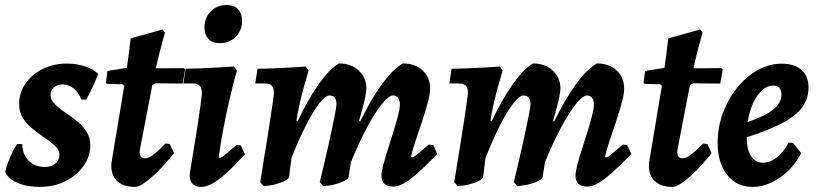

<svg xmlns="http://www.w3.org/2000/svg" viewBox="-20 -723 3208 755"><path d="M67.4 -156Q68.7 -114.5 93.3 -90.4Q117.8 -66.4 157.1 -66.4Q182 -66.4 197.8 -79.8Q213.5 -93.2 213.5 -112.9Q213.5 -134.8 194.6 -151.4Q175.6 -167.9 149.6 -185.4Q127.6 -200.8 105.9 -218.4Q84.2 -235.9 69.7 -259.2Q55.2 -282.5 55.2 -313.6Q55.2 -358.4 80.1 -394.4Q104.9 -430.4 147.7 -451.7Q190.5 -473 241.8 -473Q280.3 -473 313.7 -462.3Q347 -451.6 366 -432.1Q355.5 -404.2 342.5 -377.1Q329.5 -350.1 318.9 -331.6H300Q289.4 -359.6 269.3 -375.4Q249.3 -391.2 225.1 -391.2Q205.6 -391.2 192 -379.1Q178.5 -367 178.5 -348.9Q178.5 -335.6 187 -324Q195.5 -312.4 208.5 -301.5Q225.5 -287.6 247.2 -273.2Q268.9 -258.8 288.9 -241.6Q308.9 -224.3 321.9 -202.3Q334.9 -180.2 334.9 -151Q334.9 -106.7 308 -69.5Q281.2 -32.3 236.5 -10.1Q191.8 12 137.1 12Q84.8 12 47.2 -4.6Q9.6 -21.2 0.7 -48.1Q4.2 -64.9 12.1 -85.6Q19.9 -106.4 29.4 -125.8Q38.9 -145.2 47.5 -156.9Z M648.1 -156.4 664.2 -120.7Q634.4 -82.9 604.5 -52.8Q574.6 -22.7 550.1 -5.4Q525.6 12 510 12Q462 12 437.7 -13.9Q413.3 -39.8 418.7 -85.6L468.7 -385.8L461.9 -391.6L399.7 -393.3L396.7 -398.3L402.5 -444L478.9 -456.1Q482.9 -483.7 486.2 -510.3Q489.4 -536.9 491.7 -554.5Q494 -572 494 -572L619.1 -607L628.7 -595Q628.7 -595 623.2 -575.2Q617.6 -555.5 609.2 -523.3Q600.9 -491.2 592.8 -454.4L702.6 -455L708 -450.2L698.2 -394.4L591 -395.4L579.1 -388.5L529.8 -133.3Q525.7 -100.5 550.5 -100.5Q562.7 -100.5 580.9 -113.5Q599.2 -126.6 631.1 -158.7Z M843.4 -102.3Q850 -102.3 861.1 -111.3Q872.2 -120.3 910.2 -153.2L927.2 -150.9L943.3 -116.1Q901.1 -70.2 869.6 -41.9Q838 -13.7 814.5 -0.9Q791 12 771.8 12Q725.6 12 725.6 -37.4Q740.6 -125.3 751.4 -193.9Q762.2 -262.5 768.1 -305.4Q773.9 -348.3 773.9 -357Q773.9 -377.3 765.1 -386.1Q756.2 -394.9 735.9 -394.9H700.8L710 -452.8Q732.8 -452.8 765.2 -454Q797.6 -455.2 833 -457.4Q868.4 -459.6 899.5 -461.5L911.7 -445.9Q897.9 -397.8 883.9 -337.6Q869.9 -277.4 858.4 -216.9Q847 -156.5 839.9 -105.9ZM844.4 -553.2Q814.2 -553.2 799.1 -570.4Q783.9 -587.5 783.9 -614Q783.9 -652.6 808.5 -678Q833.1 -703.3 871.4 -703.3Q901.5 -703.3 916.7 -685.9Q932 -668.6 932 -642.1Q932 -603.9 907.1 -578.6Q882.2 -553.2 844.4 -553.2Z M1598.8 -103.7Q1602.9 -103.7 1608.3 -106.9Q1613.7 -110.2 1626.9 -121.4Q1640.2 -132.6 1666.2 -154.6L1683.6 -152.2L1699.3 -117.4Q1654.6 -71.1 1622.7 -42.8Q1590.9 -14.6 1568.1 -2Q1545.4 10.6 1526.7 10.6Q1480 10.6 1480 -31.9Q1480 -47.6 1487.3 -75.4Q1494.7 -103.2 1505.6 -137.1Q1516.5 -170.9 1527.1 -205Q1537.7 -239.1 1545.1 -267.8Q1552.5 -296.5 1552.5 -312.4Q1552.5 -328.6 1545.2 -338.1Q1538 -347.6 1525.7 -347.6Q1508.8 -347.6 1481.7 -314Q1454.7 -280.3 1423.1 -221.4Q1391.5 -162.4 1359.9 -85.3L1351 -28Q1350.6 -20 1334 -11.6Q1317.5 -3.2 1294.6 2.5Q1271.8 8.1 1250.3 8.1L1237.4 -7.2Q1237.4 -7.2 1242.2 -26.9Q1247 -46.6 1254.5 -78.4Q1262 -110.1 1270.3 -146.9Q1278.5 -183.8 1286 -218.6Q1293.5 -253.4 1298.3 -279.5Q1303.1 -305.7 1303.1 -314.7Q1303.1 -330.4 1296.1 -339Q1289 -347.6 1275.8 -347.6Q1259.9 -347.6 1235.6 -316.5Q1211.3 -285.4 1182.9 -229.8Q1154.6 -174.1 1126 -101.3L1116.8 -28Q1115.9 -20 1099.6 -11.6Q1083.3 -3.2 1060.4 2.5Q1037.6 8.1 1016.1 8.1L1003.2 -7.2Q1003.2 -7.2 1006.8 -29.2Q1010.3 -51.3 1016.1 -86.9Q1021.9 -122.5 1028.7 -163.9Q1035.5 -205.3 1041.3 -244.5Q1047.1 -283.8 1051.5 -313.3Q1056 -342.9 1056.9 -353.6Q1058.2 -375.9 1049.4 -385.4Q1040.5 -394.9 1018.8 -394.9H983.7L992.9 -452.8Q1020.5 -452.8 1052.9 -454.2Q1085.4 -455.7 1114.9 -457.1Q1144.5 -458.6 1163.4 -460Q1182.4 -461.5 1182.4 -461.5L1193.7 -445.4Q1193.7 -445.4 1188.5 -428.3Q1183.4 -411.2 1175.4 -382.8Q1167.4 -354.4 1159.2 -318.9Q1150.9 -283.4 1145.3 -247L1150.1 -245.8Q1192.1 -333.9 1233.4 -392.2Q1274.7 -450.5 1312.6 -473.5Q1360.8 -473.5 1390.7 -445.7Q1420.7 -418 1420.7 -374.6Q1420.7 -363.4 1416.5 -342.4Q1412.3 -321.5 1406.2 -299.6Q1400.2 -277.8 1396 -262.4Q1391.8 -247 1391.8 -247L1396.6 -245.8Q1438.1 -331.7 1481 -390.8Q1524 -450 1563.6 -473.5Q1612.7 -473.5 1642 -446.1Q1671.3 -418.7 1671.3 -374.2Q1671.3 -352.6 1661.7 -317.6Q1652 -282.7 1639 -243.4Q1626.1 -204.2 1613.8 -168.1Q1601.6 -132 1595.8 -107.2Z M2361.8 -103.7Q2365.9 -103.7 2371.3 -106.9Q2376.7 -110.2 2389.9 -121.4Q2403.2 -132.6 2429.2 -154.6L2446.6 -152.2L2462.3 -117.4Q2417.6 -71.1 2385.7 -42.8Q2353.9 -14.6 2331.1 -2Q2308.4 10.6 2289.7 10.6Q2243 10.6 2243 -31.9Q2243 -47.6 2250.3 -75.4Q2257.7 -103.2 2268.6 -137.1Q2279.5 -170.9 2290.1 -205Q2300.7 -239.1 2308.1 -267.8Q2315.5 -296.5 2315.5 -312.4Q2315.5 -328.6 2308.2 -338.1Q2301 -347.6 2288.7 -347.6Q2271.8 -347.6 2244.7 -314Q2217.7 -280.3 2186.1 -221.4Q2154.5 -162.4 2122.9 -85.3L2114 -28Q2113.6 -20 2097 -11.6Q2080.5 -3.2 2057.6 2.5Q2034.8 8.1 2013.3 8.1L2000.4 -7.2Q2000.4 -7.2 2005.2 -26.9Q2010 -46.6 2017.5 -78.4Q2025 -110.1 2033.3 -146.9Q2041.5 -183.8 2049 -218.6Q2056.5 -253.4 2061.3 -279.5Q2066.1 -305.7 2066.1 -314.7Q2066.1 -330.4 2059.1 -339Q2052 -347.6 2038.8 -347.6Q2022.9 -347.6 1998.6 -316.5Q1974.3 -285.4 1945.9 -229.8Q1917.6 -174.1 1889 -101.3L1879.8 -28Q1878.9 -20 1862.6 -11.6Q1846.3 -3.2 1823.4 2.5Q1800.6 8.1 1779.1 8.1L1766.2 -7.2Q1766.2 -7.2 1769.8 -29.2Q1773.3 -51.3 1779.1 -86.9Q1784.9 -122.5 1791.7 -163.9Q1798.5 -205.3 1804.3 -244.5Q1810.1 -283.8 1814.5 -313.3Q1819 -342.9 1819.9 -353.6Q1821.2 -375.9 1812.4 -385.4Q1803.5 -394.9 1781.8 -394.9H1746.7L1755.9 -452.8Q1783.5 -452.8 1815.9 -454.2Q1848.4 -455.7 1877.9 -457.1Q1907.5 -458.6 1926.4 -460Q1945.4 -461.5 1945.4 -461.5L1956.7 -445.4Q1956.7 -445.4 1951.5 -428.3Q1946.4 -411.2 1938.4 -382.8Q1930.4 -354.4 1922.2 -318.9Q1913.9 -283.4 1908.3 -247L1913.1 -245.8Q1955.1 -333.9 1996.4 -392.2Q2037.7 -450.5 2075.6 -473.5Q2123.8 -473.5 2153.7 -445.7Q2183.7 -418 2183.7 -374.6Q2183.7 -363.4 2179.5 -342.4Q2175.3 -321.5 2169.2 -299.6Q2163.2 -277.8 2159 -262.4Q2154.8 -247 2154.8 -247L2159.6 -245.8Q2201.1 -331.7 2244 -390.8Q2287 -450 2326.6 -473.5Q2375.7 -473.5 2405 -446.1Q2434.3 -418.7 2434.3 -374.2Q2434.3 -352.6 2424.7 -317.6Q2415 -282.7 2402 -243.4Q2389.1 -204.2 2376.8 -168.1Q2364.6 -132 2358.8 -107.2Z M2762.1 -156.4 2778.2 -120.7Q2748.4 -82.9 2718.5 -52.8Q2688.6 -22.7 2664.1 -5.4Q2639.6 12 2624 12Q2576 12 2551.7 -13.9Q2527.3 -39.8 2532.7 -85.6L2582.7 -385.8L2575.9 -391.6L2513.7 -393.3L2510.7 -398.3L2516.5 -444L2592.9 -456.1Q2596.9 -483.7 2600.2 -510.3Q2603.4 -536.9 2605.7 -554.5Q2608 -572 2608 -572L2733.1 -607L2742.7 -595Q2742.7 -595 2737.2 -575.2Q2731.6 -555.5 2723.2 -523.3Q2714.9 -491.2 2706.8 -454.4L2816.6 -455L2822 -450.2L2812.2 -394.4L2705 -395.4L2693.1 -388.5L2643.8 -133.3Q2639.7 -100.5 2664.5 -100.5Q2676.7 -100.5 2694.9 -113.5Q2713.2 -126.6 2745.1 -158.7Z M3159.3 -379.2Q3159.3 -335.4 3134.9 -301.7Q3110.4 -268 3057.3 -239.7Q3004.2 -211.3 2916.4 -183.2Q2916 -137.3 2932.8 -110.2Q2949.6 -83.1 2979.6 -83.1Q3007.8 -83.1 3034.2 -103.7Q3060.6 -124.3 3081.1 -162.4L3098.7 -160.5L3130.3 -121.2Q3112.2 -83.5 3081.2 -53Q3050.1 -22.6 3013.4 -5.3Q2976.7 12 2939.6 12Q2876.6 12 2839.3 -35.2Q2802 -82.4 2802 -162Q2802 -222.7 2822.6 -278.4Q2843.2 -334.2 2878.7 -378Q2914.1 -421.8 2959.3 -447.2Q3004.6 -472.6 3053.8 -472.6Q3103.5 -472.6 3131.4 -448.1Q3159.3 -423.5 3159.3 -379.2ZM3019.5 -386.6Q2997.1 -386.6 2976.8 -368.3Q2956.5 -350 2941.5 -317.7Q2926.6 -285.4 2919.9 -243.3Q2988.9 -266.2 3020.8 -292.4Q3052.8 -318.5 3052.8 -351Q3052.8 -386.6 3019.5 -386.6Z"/></svg>

Font: Alegreya
Style: Italic
Weight: 400
Italic angle: -7°
Designer: Juan Pablo del Peral
Foundry: Huerta Tipografica
Version: Version 2.009